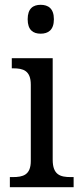

<svg xmlns="http://www.w3.org/2000/svg" viewBox="-20 -778 338 798"><path d="M149 -638C180 -638 204 -653 204 -698C204 -743 180 -758 149 -758C118 -758 95 -743 95 -698C95 -653 118 -638 149 -638ZM21 0H286V-42H274C231 -42 199 -51 199 -114V-536H29V-494H35C76 -494 108 -485 108 -426V-109C108 -50 75 -42 33 -42H21Z"/></svg>

Font: Noto Serif Ethiopic SmCn
Style: Regular
Weight: 400
Width: 4
Designer: Monotype Design Team
Foundry: Monotype Imaging Inc.
Version: Version 2.102